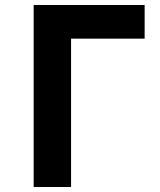

<svg xmlns="http://www.w3.org/2000/svg" viewBox="-20 -750 640 770"><path d="M115 0V-730H560V-595H265V0Z"/></svg>

Font: JetBrains Mono NL ExtraBold
Style: Regular
Weight: 800
Designer: Philipp Nurullin, Konstantin Bulenkov
Foundry: JetBrains
Version: Version 2.304; ttfautohint (v1.8.4.7-5d5b)